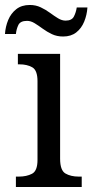

<svg xmlns="http://www.w3.org/2000/svg" viewBox="-43 -753 372 773"><path d="M21 0V-42H33Q64 -42 86 -53.5Q108 -65 108 -109V-426Q108 -470 87 -482Q66 -494 35 -494H29V-536H199V-114Q199 -67 220.5 -54.5Q242 -42 274 -42H286V0ZM211 -606Q186 -606 166 -615.5Q146 -625 129 -637.5Q112 -650 96.5 -659.5Q81 -669 66 -669Q39 -669 31 -652.5Q23 -636 21 -616H-23Q-21 -646 -10 -672.5Q1 -699 22.5 -716Q44 -733 77 -733Q101 -733 121 -723.5Q141 -714 158 -701.5Q175 -689 190.5 -679.5Q206 -670 221 -670Q246 -670 254.5 -686.5Q263 -703 266 -723H309Q307 -693 296 -666Q285 -639 264 -622.5Q243 -606 211 -606Z"/></svg>

Font: Noto Serif SemiCondensed
Style: Regular
Weight: 400
Width: 4
Designer: Monotype Design Team
Foundry: Monotype Imaging Inc.
Version: Version 2.013